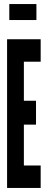

<svg xmlns="http://www.w3.org/2000/svg" viewBox="-20 -929 254 949"><path d="M26 -830H160V-909H26ZM15 0H181V-111H98V-313H158V-431H98V-624H181V-735H15Z"/></svg>

Font: League Gothic Condensed
Style: Regular
Weight: 400
Width: 3
Designer: Tyler Finck
Foundry: The League of Moveable Type
Version: Version 1.001;PS 001.001;hotconv 1.0.56;makeotf.lib2.0.21325